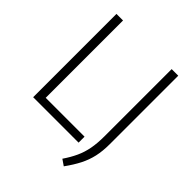

<svg xmlns="http://www.w3.org/2000/svg" viewBox="-246 -888 1206 1206"><g transform="rotate(45 357.5 -284.5)"><path d="M83 0V-740H141.5V-53H486.5V0ZM526 171 486 143.5Q517 98 536.2 56Q555.5 14 564.5 -33.8Q573.5 -81.5 573.5 -144.5V-740H632V-132Q632 -70.5 621 -21.2Q610 28 586.5 74Q563 120 526 171Z"/></g></svg>

Font: Encode Sans SemiCondensed SemiCondensed Light
Style: Regular
Weight: 300
Width: 4
Designer: Multiple Designers
Foundry: Impallari Type
Version: Version 3.000; ttfautohint (v1.8.3) -l 8 -r 50 -G 200 -x 14 